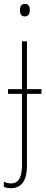

<svg xmlns="http://www.w3.org/2000/svg" viewBox="-36 -743 241 1004"><path d="M68 -690C68 -672 75 -657 93 -657C112 -657 120 -671 120 -691C120 -707 114 -723 94 -723C74 -723 68 -706 68 -690ZM22 241C69 241 105 211 105 123V-252H181V-277H105V-527H79V-277H6V-252H79V117C79 182 63 216 22 216C9 216 -6 213 -16 207V234C-7 238 5 241 22 241Z"/></svg>

Font: Noto Sans Condensed Thin
Style: Regular
Weight: 100
Width: 3
Designer: Monotype Design Team
Foundry: Monotype Imaging Inc.
Version: Version 2.013